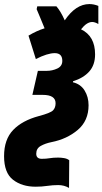

<svg xmlns="http://www.w3.org/2000/svg" viewBox="-81 -691 503 943"><path d="M258 232 259 96Q249 88 233.5 85.5Q218 83 205 83Q180 83 163 86Q146 89 124 89Q97 89 97 64Q97 38 119.5 25.5Q142 13 172 7Q248 -8 301 -53Q354 -98 354 -174Q354 -215 334.5 -246.5Q315 -278 277 -287L278 -292Q329 -308 357.5 -340Q386 -372 386 -424Q386 -514 317 -547Q345 -583 372 -583Q385 -583 402 -573V-662Q380 -671 358 -671Q291 -671 237 -591Q217 -636 196 -660H102L99 -646Q107 -627 116 -605.5Q125 -584 138 -552Q99 -540 59 -516L95 -401Q152 -430 188 -430Q225 -430 225 -392Q225 -366 200.5 -354.5Q176 -343 148 -343H105L78 -225H129Q192 -225 192 -184Q192 -162 179.5 -149Q167 -136 110 -121Q28 -99 -16.5 -52.5Q-61 -6 -61 76Q-61 158 -17 192Q27 226 94 226Q124 226 151 222Q178 218 205 218Q234 218 258 232Z"/></svg>

Font: Noto Sans Display Condensed Black
Style: Italic
Weight: 900
Width: 3
Italic angle: -192°
Designer: Monotype Design Team
Foundry: Monotype Imaging Inc.
Version: Version 1.900